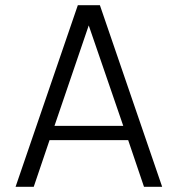

<svg xmlns="http://www.w3.org/2000/svg" viewBox="-20 -720 685 740"><path d="M40 0 280 -700H365L605 0H535L474 -180H171L110 0ZM322 -622 190 -235H455Z"/></svg>

Font: Kulim Park Light
Style: Regular
Weight: 300
Designer: Noponies / Dale Sattler
Foundry: Noponies
Version: Version 1.000; ttfautohint (v1.8.3)